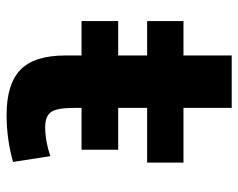

<svg xmlns="http://www.w3.org/2000/svg" viewBox="-92 -638 740 597"><g transform="rotate(90 278.5 -340.0)"><path d="M46 -223V-337H153V-427H46V-540H153V-690H316V-540H486V-427H316V-337H446V-223H316V-200Q316 -146 329 -128Q342 -110 376 -110Q419 -110 466 -126L484 -10Q413 10 338 10Q242 10 197.5 -33Q153 -76 153 -173V-223Z"/></g></svg>

Font: Mplus 1p ExtraBold
Style: Regular
Weight: 800
Version: Version 1.061